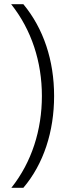

<svg xmlns="http://www.w3.org/2000/svg" viewBox="-20 -734 318 912"><path d="M237 -278C237 -447 187 -598 91 -714H33C130 -592 179 -440 179 -278C179 -117 131 36 34 158H91C187 45 237 -109 237 -278Z"/></svg>

Font: Noto Sans Meetei Mayek Light
Style: Regular
Weight: 300
Designer: Monotype Design Team and Neelakash Kshetrimayum
Foundry: Monotype Imaging Inc.
Version: Version 2.002